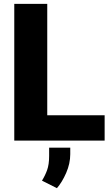

<svg xmlns="http://www.w3.org/2000/svg" viewBox="-20 -731 582 998"><path d="M523.9 -131.8V0H54.2V-710.9H225.6V-131.8ZM345.2 36.6V70.3Q345.2 119.1 324 167.7Q302.7 216.3 275.9 247.1L198.2 208Q214.4 182.1 224.9 153.1Q235.4 124 235.4 79.6V36.6Z"/></svg>

Font: Vazirmatn UI Black
Style: Regular
Weight: 900
Designer: Saber Rastikerdar
Foundry: Saber Rastikerdar
Version: Version 33.003